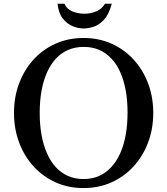

<svg xmlns="http://www.w3.org/2000/svg" viewBox="-20 -970 872 1001"><path d="M415.5 10.5Q336.5 10.5 270.2 -19.2Q204 -49 155.2 -102.2Q106.5 -155.5 79.8 -226.8Q53 -298 53 -381Q53 -464.5 79.8 -535.5Q106.5 -606.5 155.2 -659.8Q204 -713 270.2 -742.5Q336.5 -772 415.5 -772Q494.5 -772 561 -742.5Q627.5 -713 676.2 -659.8Q725 -606.5 752 -535.5Q779 -464.5 779 -381Q779 -298 752 -226.8Q725 -155.5 676.2 -102.2Q627.5 -49 561 -19.2Q494.5 10.5 415.5 10.5ZM415.5 -36.5Q460 -36.5 496.2 -52.5Q532.5 -68.5 560.2 -98.8Q588 -129 607 -171.5Q626 -214 635.5 -267.5Q645 -321 645 -383.5Q645 -445 635.5 -497.8Q626 -550.5 607.5 -592.5Q589 -634.5 561.2 -664.2Q533.5 -694 497.2 -709.8Q461 -725.5 416.5 -725.5Q372 -725.5 335.5 -709.8Q299 -694 271.2 -664Q243.5 -634 224.8 -591.8Q206 -549.5 196.5 -496.5Q187 -443.5 187 -381.5Q187 -319.5 196.5 -266.5Q206 -213.5 224.8 -171Q243.5 -128.5 271 -98.5Q298.5 -68.5 334.8 -52.5Q371 -36.5 415.5 -36.5ZM416.5 -821.5Q387.5 -821.5 358 -833.8Q328.5 -846 306.8 -874.2Q285 -902.5 280 -950.5H316Q327.5 -923 356.8 -910.8Q386 -898.5 420.5 -898.5Q453 -898.5 481.8 -910.8Q510.5 -923 527.5 -950.5H563Q547 -893 520.5 -865.5Q494 -838 466 -829.8Q438 -821.5 416.5 -821.5Z"/></svg>

Font: Libre Caslon Text
Style: Regular
Weight: 400
Designer: Pablo Impallari, Rodrigo Fuenzalida, Katja Schimmel
Foundry: Pablo Impallari, Rodrigo Fuenzalida
Version: Version 2.000